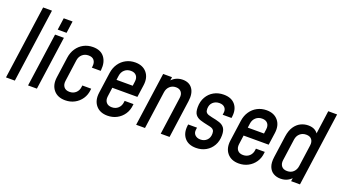

<svg xmlns="http://www.w3.org/2000/svg" viewBox="-62 -1287 3249 1836"><g transform="rotate(20 1563.0 -369.0)"><path d="M29 0 134 -750H224L119 0Z M253.5 0 330 -545H420L343.5 0ZM337.5 -598.5 354.5 -720H444.5L427.5 -598.5Z M831.5 -177 830.5 -167Q825.5 -113 798.2 -72.8Q771 -32.5 728.2 -10Q685.5 12.5 634 12.5Q556.5 12.5 515.5 -37Q474.5 -86.5 485.5 -167L515 -378.5Q522.5 -431.5 549.8 -472Q577 -512.5 619.2 -535Q661.5 -557.5 713.5 -557.5Q792 -557.5 829.8 -507.8Q867.5 -458 859.5 -378.5L858.5 -368.5H768.5L770.5 -383.5Q775 -420.5 757.5 -444Q740 -467.5 700.5 -467.5Q662.5 -467.5 636.8 -444.5Q611 -421.5 605.5 -383.5L575 -162Q570 -124.5 588.8 -101Q607.5 -77.5 646 -77.5Q684.5 -77.5 710 -101.2Q735.5 -125 739.5 -162L741.5 -177Z M1064.5 12.5Q987 12.5 946 -37Q905 -86.5 916 -167L945.5 -378.5Q953 -432 980.5 -472.5Q1008 -513 1050.2 -535.2Q1092.5 -557.5 1144 -557.5Q1220.5 -557.5 1261.5 -508.2Q1302.5 -459 1291 -378.5L1273.5 -254.5H1003.5L1015 -339.5H1195L1201 -383.5Q1206.5 -421.5 1187.8 -444.5Q1169 -467.5 1131 -467.5Q1093 -467.5 1067.2 -444.5Q1041.5 -421.5 1036 -383.5L1005.5 -162Q1000.5 -124.5 1019.2 -101Q1038 -77.5 1076.5 -77.5Q1115 -77.5 1140.5 -101.2Q1166 -125 1170 -162L1172 -177H1262L1261 -167Q1256 -113 1228.8 -72.8Q1201.5 -32.5 1158.8 -10Q1116 12.5 1064.5 12.5Z M1353.5 0 1430 -545H1520L1509 -467.5L1495.5 -485.5Q1518.5 -521 1552.2 -539.2Q1586 -557.5 1626.5 -557.5Q1693 -557.5 1725.8 -511Q1758.5 -464.5 1747 -383.5L1693.5 0H1603.5L1657 -383.5Q1662.5 -421.5 1644.2 -444.5Q1626 -467.5 1590 -467.5Q1553 -467.5 1527.8 -444.5Q1502.5 -421.5 1497 -383.5L1443.5 0Z M1965.5 12.5Q1888 12.5 1848.5 -34.5Q1809 -81.5 1818 -158L1820 -173H1910L1907 -152.5Q1902 -118 1922.8 -97.8Q1943.5 -77.5 1978 -77.5Q2017 -77.5 2042.5 -102.5Q2068 -127.5 2068 -169Q2068 -192 2059.8 -203.8Q2051.5 -215.5 2036 -221Q2020.5 -226.5 1998.5 -230.5Q1953.5 -239.5 1919.8 -250.2Q1886 -261 1867.5 -285.2Q1849 -309.5 1849 -359.5Q1849 -419 1874.8 -463.8Q1900.5 -508.5 1944.5 -533Q1988.5 -557.5 2044 -557.5Q2122 -557.5 2161 -510.5Q2200 -463.5 2190 -387.5L2188 -373H2098L2101 -392.5Q2106 -425.5 2087.5 -446.5Q2069 -467.5 2032 -467.5Q1992.5 -467.5 1966.2 -443Q1940 -418.5 1940 -376Q1940 -353 1948.8 -341.5Q1957.5 -330 1973.2 -324.8Q1989 -319.5 2010.5 -315Q2056.5 -306.5 2089.8 -295.5Q2123 -284.5 2141.2 -259.8Q2159.5 -235 2159.5 -185.5Q2159.5 -126.5 2134.2 -82Q2109 -37.5 2065 -12.5Q2021 12.5 1965.5 12.5Z M2400.5 12.5Q2323 12.5 2282 -37Q2241 -86.5 2252 -167L2281.5 -378.5Q2289 -432 2316.5 -472.5Q2344 -513 2386.2 -535.2Q2428.5 -557.5 2480 -557.5Q2556.5 -557.5 2597.5 -508.2Q2638.5 -459 2627 -378.5L2609.5 -254.5H2339.5L2351 -339.5H2531L2537 -383.5Q2542.5 -421.5 2523.8 -444.5Q2505 -467.5 2467 -467.5Q2429 -467.5 2403.2 -444.5Q2377.5 -421.5 2372 -383.5L2341.5 -162Q2336.5 -124.5 2355.2 -101Q2374 -77.5 2412.5 -77.5Q2451 -77.5 2476.5 -101.2Q2502 -125 2506 -162L2508 -177H2598L2597 -167Q2592 -113 2564.8 -72.8Q2537.5 -32.5 2494.8 -10Q2452 12.5 2400.5 12.5Z M2825 12.5Q2784.5 12.5 2753 -5.8Q2721.5 -24 2706.2 -62.5Q2691 -101 2699.5 -162L2730.5 -383.5Q2739.5 -445 2765.5 -483.5Q2791.5 -522 2828 -539.8Q2864.5 -557.5 2904.5 -557.5Q2946.5 -557.5 2974.2 -540Q3002 -522.5 3015 -490.5L2997 -470L3035.5 -750H3125.5L3020.5 0H2930.5L2941.5 -75L2954 -54.5Q2932.5 -23.5 2900 -5.5Q2867.5 12.5 2825 12.5ZM2860.5 -77.5Q2899.5 -77.5 2924 -101.2Q2948.5 -125 2953.5 -161.5L2984.5 -383.5Q2989.5 -420.5 2972 -444Q2954.5 -467.5 2915 -467.5Q2877.5 -467.5 2851.8 -444.8Q2826 -422 2820.5 -383.5L2789.5 -162Q2784.5 -125 2803 -101.2Q2821.5 -77.5 2860.5 -77.5Z"/></g></svg>

Font: Mohave Light Medium
Style: Italic
Weight: 500
Italic angle: -8°
Version: Version 2.003